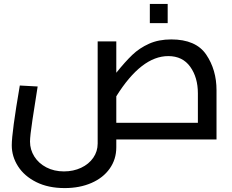

<svg xmlns="http://www.w3.org/2000/svg" viewBox="-20 -711 1184 979"><path d="M40 0ZM1084 0H573V40Q573 101 539.5 148.5Q506 196 446 222Q386 248 310 248Q226 248 165 217.5Q104 187 72 137Q40 87 40 30Q40 -36 81 -275L172 -270Q158 -183 145.5 -100Q133 -17 133 11Q133 52 155 87Q177 122 216.5 142.5Q256 163 306 163Q354 163 393.5 144.5Q433 126 455.5 93.5Q478 61 478 21V-500H573V-340Q618 -396 654.5 -431Q691 -466 740 -488Q789 -510 853 -510Q979 -510 1031.5 -432.5Q1084 -355 1084 -251ZM573 -220V-85H989V-235Q989 -316 950 -370.5Q911 -425 838 -425Q701 -425 573 -220ZM744 -691H835V-593H744Z"/></svg>

Font: sheba-seeBold
Style: Regular
Weight: 600
Designer: Mohamed Galeb, the designers
Foundry: Kief Type Foundry
Version: Version 2.010; ttfautohint (v1.5.33-1714) -l 8 -r 50 -G 200 